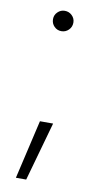

<svg xmlns="http://www.w3.org/2000/svg" viewBox="-82 -546 400 771"><g transform="rotate(10 118.5 -161.0)"><path d="M83 186.5H41L96.7 -53.7H150.4ZM77.1 -466.8Q77.1 -483.9 89.4 -495.8Q101.6 -507.8 118.2 -507.8Q135.7 -507.8 147.9 -495.8Q160.2 -483.9 160.2 -466.8Q160.2 -449.2 147.9 -437Q135.7 -424.8 118.2 -424.8Q101.1 -424.8 89.1 -437Q77.1 -449.2 77.1 -466.8Z"/></g></svg>

Font: Pretendard JP ExtraLight
Style: Regular
Weight: 200
Designer: Base glyphs from Inter by Rasmus Andersson; Hangeul glyphs from Noto Sans CJK(Source Han Sans) by Jang Soo-young and Kan
Foundry: Kil Hyung-jin
Version: Version 1.309